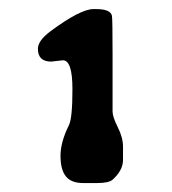

<svg xmlns="http://www.w3.org/2000/svg" viewBox="-20 -750 380 423"><path d="M92.8 -614.3Q63.5 -614.3 63.5 -642.6Q63.5 -660.6 91.8 -681.6Q157.2 -730 186 -730H191.4Q223.6 -730 226.6 -715.3Q228 -708 228 -629.9V-504.4Q228 -492.7 239.5 -469.7Q251 -446.8 251 -426.8V-397.5Q251 -375 228.5 -354.5Q220.2 -346.7 193.4 -346.7H163.6Q136.7 -346.7 125 -361.6Q113.3 -376.5 113.3 -406.7Q113.3 -437 131.8 -474.1Q139.6 -489.7 139.6 -553.5Q139.6 -617.2 118.7 -617.2Q95.2 -614.3 92.8 -614.3Z"/></svg>

Font: Averia Sans Libre
Style: Bold
Weight: 700
Version: Version 1.002